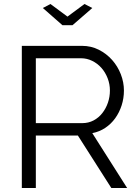

<svg xmlns="http://www.w3.org/2000/svg" viewBox="-20 -939 693 959"><path d="M232 -919 317 -856 402 -919 441 -899 342 -813H292L194 -899ZM89 0V-710H389Q435 -710 473.5 -690.5Q512 -671 540 -639.5Q568 -608 583.5 -568Q599 -528 599 -487Q599 -448 587.5 -412.5Q576 -377 555.5 -348.5Q535 -320 506 -300.5Q477 -281 441 -274L615 0H536L369 -262H159V0ZM159 -324H391Q422 -324 447.5 -337.5Q473 -351 491 -374Q509 -397 519 -426Q529 -455 529 -487Q529 -519 517.5 -548.5Q506 -578 486.5 -600Q467 -622 440.5 -635Q414 -648 385 -648H159Z"/></svg>

Font: Oxford Sans
Style: Regular
Weight: 400
Designer: Matt McInerney, Pablo Impallari, Rodrigo Fuenzalida
Foundry: Matt McInerney, Pablo Impallari, Rodrigo Fuenzalida
Version: Version 3.000g; ttfautohint (v1.5) -l 8 -r 28 -G 28 -x 14 -D